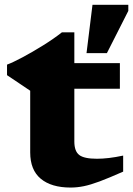

<svg xmlns="http://www.w3.org/2000/svg" viewBox="-20 -788 568 820"><path d="M297.5 -183.5Q297.5 -142 318.5 -126Q339.5 -110 394 -110Q417.5 -110 445.2 -113.2Q473 -116.5 506 -123.5V-55Q445 -28 405.5 -13.2Q366 1.5 337.8 7.2Q309.5 13 281.5 13Q199.5 13 154.2 -24.5Q109 -62 109 -137V-400.5L10 -467V-512Q34.5 -521 76.2 -543.2Q118 -565.5 163.5 -593.8Q209 -622 244.5 -650H297.5V-518.5H492V-409H297.5ZM349.5 -561 375 -767.5H528V-741.5L436.5 -561Z"/></svg>

Font: Newsreader 6pt
Style: Bold
Weight: 700
Designer: Hugues Gentile
Foundry: Production Type
Version: Version 1.003; ttfautohint (v1.8.3)